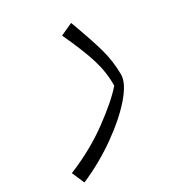

<svg xmlns="http://www.w3.org/2000/svg" viewBox="-198 -447 744 802"><g transform="rotate(-30 174.5 -45.5)"><path d="M-49 197Q64 151 154.5 84.5Q245 18 287 -31Q288 -95 268.5 -158.5Q249 -222 203 -321L262 -348Q300 -246 317.5 -183.5Q335 -121 335 -57Q335 -16 285 42Q235 100 152.5 158.5Q70 217 -23 257Z"/></g></svg>

Font: FiraGO Light
Style: Italic
Weight: 300
Italic angle: -8°
Designer: bBox Type GmbH
Foundry: bBox Type GmbH
Version: Version 1.001